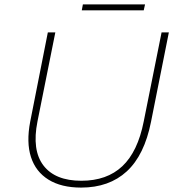

<svg xmlns="http://www.w3.org/2000/svg" viewBox="-20 -847 808 871"><path d="M348 4Q258 4 200 -32Q142 -68 120.5 -134.5Q99 -201 117 -295L197 -700H231L150 -296Q124 -166 177 -96.5Q230 -27 349 -27Q465 -27 535 -93Q605 -159 632 -296L713 -700H746L665 -294Q635 -143 555 -69.5Q475 4 348 4ZM351 -800 356 -827H638L632 -800Z"/></svg>

Font: Montserrat Thin ExtraLight
Style: Italic
Weight: 250
Italic angle: -11.3°
Version: Version 9.000